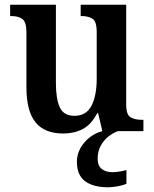

<svg xmlns="http://www.w3.org/2000/svg" viewBox="-20 -556 651 814"><path d="M248 10Q169 10 130.5 -37.5Q92 -85 92 -187V-419Q92 -462 75.5 -475Q59 -488 26 -488H23V-536H217V-204Q217 -137 233.5 -101Q250 -65 296 -65Q346 -65 368 -108Q390 -151 390 -222V-420Q390 -466 371.5 -477Q353 -488 325 -488H322V-536H515V-113Q515 -69 534 -58.5Q553 -48 581 -48H588V0H414L396 -76H392Q367 -28 331 -9Q295 10 248 10ZM439 238Q375 238 340.5 212Q306 186 306 130Q306 98 321.5 71Q337 44 361.5 25.5Q386 7 414 0H480Q460 7 440 22.5Q420 38 407 62Q394 86 394 117Q394 147 411.5 160.5Q429 174 457 174Q482 174 516 165V223Q501 230 477.5 234Q454 238 439 238Z"/></svg>

Font: Noto Serif Lao SemiCondensed SemiBold
Style: Regular
Weight: 600
Width: 4
Designer: Monotype Design Team
Foundry: Monotype Imaging Inc.
Version: Version 2.003; ttfautohint (v1.8.4.7-5d5b)